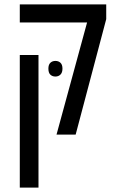

<svg xmlns="http://www.w3.org/2000/svg" viewBox="-20 -612 527 873"><path d="M237 0 376 -510H70V-592H463V-525L324 0ZM70 241V-362H155V241ZM200 -300Q200 -318 209 -326.5Q218 -335 232 -335Q246 -335 255 -326.5Q264 -318 264 -300Q264 -282 255 -273Q246 -264 232 -264Q218 -264 209 -272.5Q200 -281 200 -300Z"/></svg>

Font: Noto Sans Hebrew Condensed
Style: Regular
Weight: 400
Width: 3
Designer: Monotype Design Team
Foundry: Monotype Imaging Inc.
Version: Version 2.004; ttfautohint (v1.8.4.7-5d5b)